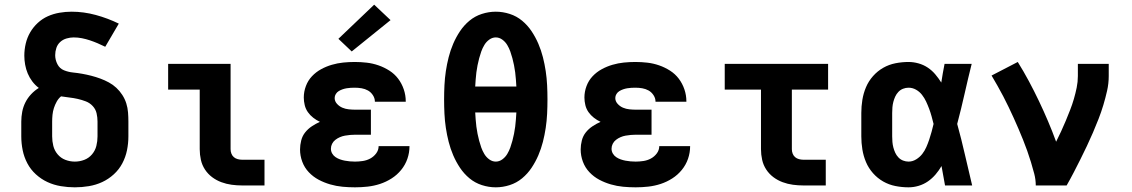

<svg xmlns="http://www.w3.org/2000/svg" viewBox="-20 -793 4840 821"><path d="M300 8Q270 8 240 3Q210 -2 183 -14.5Q156 -27 133.5 -47.5Q111 -68 97 -94.5Q83 -121 77 -150.5Q71 -180 71 -210V-273Q71 -294 75 -315Q79 -336 88.5 -355Q98 -374 113 -390Q128 -406 146 -417Q130 -429 118 -445Q106 -461 98.5 -479Q91 -497 87.5 -516.5Q84 -536 84 -555Q84 -581 90 -606.5Q96 -632 109 -654.5Q122 -677 141.5 -695Q161 -713 184.5 -723.5Q208 -734 234 -738.5Q260 -743 286 -743Q338 -743 389.5 -729Q441 -715 488 -692L430 -593Q414 -601 397.5 -608Q381 -615 364.5 -620.5Q348 -626 330.5 -629.5Q313 -633 295 -633Q280 -633 264.5 -628.5Q249 -624 237.5 -613.5Q226 -603 221 -588Q216 -573 216 -557Q216 -537 225.5 -518.5Q235 -500 253.5 -492.5Q272 -485 292 -483Q312 -481 331.5 -477.5Q351 -474 370.5 -469Q390 -464 409 -457Q428 -450 445.5 -440.5Q463 -431 477.5 -417.5Q492 -404 503 -387Q514 -370 520 -351Q526 -332 527.5 -312Q529 -292 529 -273V-210Q529 -180 523 -150.5Q517 -121 503 -94.5Q489 -68 466.5 -47.5Q444 -27 417 -14.5Q390 -2 360 3Q330 8 300 8ZM300 -102Q321 -102 340.5 -109.5Q360 -117 373.5 -133Q387 -149 392 -169Q397 -189 397 -210V-273Q397 -291 393 -308.5Q389 -326 376.5 -339.5Q364 -353 347 -359.5Q330 -366 312.5 -370Q295 -374 277 -376Q259 -378 241 -381Q230 -372 222.5 -358.5Q215 -345 210.5 -331Q206 -317 204.5 -302Q203 -287 203 -273V-210Q203 -189 208 -169Q213 -149 226.5 -133Q240 -117 259.5 -109.5Q279 -102 300 -102Z M1015 0Q993 0 970.5 -3Q948 -6 926.5 -14Q905 -22 887 -35.5Q869 -49 856.5 -68Q844 -87 839 -109.5Q834 -132 834 -155V-410H699V-520H966V-155Q966 -145 969.5 -136Q973 -127 980 -121Q987 -115 996.5 -112.5Q1006 -110 1015 -110H1111V0Z M1498 8Q1471 8 1444.5 5.5Q1418 3 1392 -4.5Q1366 -12 1342.5 -24.5Q1319 -37 1300.5 -56.5Q1282 -76 1272.5 -101.5Q1263 -127 1263 -154Q1263 -173 1268 -192.5Q1273 -212 1285 -227Q1297 -242 1313.5 -253Q1330 -264 1348 -272Q1333 -279 1319.5 -289.5Q1306 -300 1296.5 -313.5Q1287 -327 1283 -343.5Q1279 -360 1279 -376Q1279 -401 1288 -425Q1297 -449 1314 -467Q1331 -485 1353 -497Q1375 -509 1399 -516Q1423 -523 1447.5 -525.5Q1472 -528 1497 -528Q1523 -528 1548.5 -525Q1574 -522 1598.5 -513.5Q1623 -505 1645 -491Q1667 -477 1682.5 -456.5Q1698 -436 1706.5 -411Q1715 -386 1715 -360Q1715 -360 1715 -359.5Q1715 -359 1715 -358H1583Q1583 -358 1583 -358.5Q1583 -359 1583 -359Q1583 -373 1574.5 -386Q1566 -399 1553.5 -406Q1541 -413 1526.5 -415.5Q1512 -418 1497 -418Q1488 -418 1479.5 -417.5Q1471 -417 1462 -415.5Q1453 -414 1444.5 -411Q1436 -408 1428.5 -403.5Q1421 -399 1416 -391Q1411 -383 1411 -374Q1411 -360 1421 -349Q1431 -338 1444 -332.5Q1457 -327 1471.5 -325.5Q1486 -324 1500 -324H1566V-217H1500Q1489 -217 1477.5 -216Q1466 -215 1455 -213Q1444 -211 1433.5 -206.5Q1423 -202 1414 -195Q1405 -188 1400 -178Q1395 -168 1395 -157Q1395 -146 1400.5 -136.5Q1406 -127 1415 -121Q1424 -115 1434 -111.5Q1444 -108 1454.5 -106Q1465 -104 1476 -103Q1487 -102 1498 -102Q1514 -102 1531 -104.5Q1548 -107 1563 -115Q1578 -123 1588.5 -137Q1599 -151 1599 -168H1731Q1731 -168 1731 -168Q1731 -168 1731 -168Q1731 -140 1722 -114Q1713 -88 1695.5 -66.5Q1678 -45 1654.5 -30Q1631 -15 1605 -6.5Q1579 2 1552 5Q1525 8 1498 8ZM1484 -573 1427 -627 1580 -773 1650 -707Z M2100 8Q2070 8 2040.5 -1.5Q2011 -11 1987.5 -30.5Q1964 -50 1947 -75.5Q1930 -101 1918 -129Q1906 -157 1898.5 -186.5Q1891 -216 1886.5 -246Q1882 -276 1880.5 -306.5Q1879 -337 1879 -368Q1879 -398 1880.5 -428.5Q1882 -459 1886.5 -489Q1891 -519 1898.5 -548.5Q1906 -578 1918 -606Q1930 -634 1947 -659.5Q1964 -685 1987.5 -704.5Q2011 -724 2040.5 -733.5Q2070 -743 2100 -743Q2130 -743 2159.5 -733.5Q2189 -724 2212.5 -704.5Q2236 -685 2253 -659.5Q2270 -634 2282 -606Q2294 -578 2301.5 -548.5Q2309 -519 2313.5 -489Q2318 -459 2319.5 -428.5Q2321 -398 2321 -368Q2321 -337 2319.5 -306.5Q2318 -276 2313.5 -246Q2309 -216 2301.5 -186.5Q2294 -157 2282 -129Q2270 -101 2253 -75.5Q2236 -50 2212.5 -30.5Q2189 -11 2159.5 -1.5Q2130 8 2100 8ZM2188 -423Q2187 -438 2186 -453Q2185 -468 2183 -483.5Q2181 -499 2178 -514Q2175 -529 2171 -544Q2167 -559 2162 -573Q2157 -587 2149 -600.5Q2141 -614 2128 -623.5Q2115 -633 2100 -633Q2085 -633 2072 -623.5Q2059 -614 2051 -600.5Q2043 -587 2038 -573Q2033 -559 2029 -544Q2025 -529 2022 -514Q2019 -499 2017 -483.5Q2015 -468 2014 -453Q2013 -438 2012 -423ZM2100 -102Q2115 -102 2128 -111.5Q2141 -121 2149 -134.5Q2157 -148 2162 -162Q2167 -176 2171 -191Q2175 -206 2178 -221Q2181 -236 2183 -251.5Q2185 -267 2186 -282Q2187 -297 2188 -312H2012Q2013 -297 2014 -282Q2015 -267 2017 -251.5Q2019 -236 2022 -221Q2025 -206 2029 -191Q2033 -176 2038 -162Q2043 -148 2051 -134.5Q2059 -121 2072 -111.5Q2085 -102 2100 -102Z M2698 8Q2671 8 2644.5 5.5Q2618 3 2592 -4.5Q2566 -12 2542.5 -24.5Q2519 -37 2500.5 -56.5Q2482 -76 2472.5 -101.5Q2463 -127 2463 -154Q2463 -173 2468 -192.5Q2473 -212 2485 -227Q2497 -242 2513.5 -253Q2530 -264 2548 -272Q2533 -279 2519.5 -289.5Q2506 -300 2496.5 -313.5Q2487 -327 2483 -343.5Q2479 -360 2479 -376Q2479 -401 2488 -425Q2497 -449 2514 -467Q2531 -485 2553 -497Q2575 -509 2599 -516Q2623 -523 2647.5 -525.5Q2672 -528 2697 -528Q2723 -528 2748.5 -525Q2774 -522 2798.5 -513.5Q2823 -505 2845 -491Q2867 -477 2882.5 -456.5Q2898 -436 2906.5 -411Q2915 -386 2915 -360Q2915 -360 2915 -359.5Q2915 -359 2915 -358H2783Q2783 -358 2783 -358.5Q2783 -359 2783 -359Q2783 -373 2774.5 -386Q2766 -399 2753.5 -406Q2741 -413 2726.5 -415.5Q2712 -418 2697 -418Q2688 -418 2679.5 -417.5Q2671 -417 2662 -415.5Q2653 -414 2644.5 -411Q2636 -408 2628.5 -403.5Q2621 -399 2616 -391Q2611 -383 2611 -374Q2611 -360 2621 -349Q2631 -338 2644 -332.5Q2657 -327 2671.5 -325.5Q2686 -324 2700 -324H2766V-217H2700Q2689 -217 2677.5 -216Q2666 -215 2655 -213Q2644 -211 2633.5 -206.5Q2623 -202 2614 -195Q2605 -188 2600 -178Q2595 -168 2595 -157Q2595 -146 2600.5 -136.5Q2606 -127 2615 -121Q2624 -115 2634 -111.5Q2644 -108 2654.5 -106Q2665 -104 2676 -103Q2687 -102 2698 -102Q2714 -102 2731 -104.5Q2748 -107 2763 -115Q2778 -123 2788.5 -137Q2799 -151 2799 -168H2931Q2931 -168 2931 -168Q2931 -168 2931 -168Q2931 -140 2922 -114Q2913 -88 2895.5 -66.5Q2878 -45 2854.5 -30Q2831 -15 2805 -6.5Q2779 2 2752 5Q2725 8 2698 8Z M3415 0Q3393 0 3370.5 -3Q3348 -6 3326.5 -14Q3305 -22 3287 -35.5Q3269 -49 3256.5 -68Q3244 -87 3239 -109.5Q3234 -132 3234 -155V-410H3079V-520H3521V-410H3366V-155Q3366 -145 3369.5 -136Q3373 -127 3380 -121Q3387 -115 3396.5 -112.5Q3406 -110 3415 -110H3511V0Z M3865 8Q3837 8 3809 2.5Q3781 -3 3756.5 -17Q3732 -31 3713 -52.5Q3694 -74 3683 -100Q3672 -126 3667.5 -154Q3663 -182 3663 -210V-310Q3663 -338 3667.5 -366Q3672 -394 3683 -420Q3694 -446 3713 -467.5Q3732 -489 3756.5 -503Q3781 -517 3809 -522.5Q3837 -528 3865 -528Q3886 -528 3907.5 -522Q3929 -516 3947 -504Q3965 -492 3979 -475.5Q3993 -459 4005 -440Q4008 -460 4011.5 -480Q4015 -500 4019 -520H4135Q4119 -456 4104.5 -391.5Q4090 -327 4073 -263Q4091 -198 4106 -132Q4121 -66 4137 0H4021Q4017 -21 4013.5 -41.5Q4010 -62 4006 -83Q3995 -64 3980.5 -47Q3966 -30 3948 -17.5Q3930 -5 3908.5 1.5Q3887 8 3865 8ZM3865 -102Q3882 -102 3897.5 -111.5Q3913 -121 3923.5 -134.5Q3934 -148 3941 -164Q3948 -180 3953.5 -196.5Q3959 -213 3963.5 -229.5Q3968 -246 3972 -263Q3968 -279 3963.5 -295.5Q3959 -312 3953 -328Q3947 -344 3940 -359Q3933 -374 3922.5 -387.5Q3912 -401 3897 -409.5Q3882 -418 3865 -418Q3853 -418 3841.5 -413.5Q3830 -409 3821.5 -400Q3813 -391 3808 -380Q3803 -369 3800 -357.5Q3797 -346 3796 -334Q3795 -322 3795 -310V-210Q3795 -198 3796 -186Q3797 -174 3800 -162.5Q3803 -151 3808 -140Q3813 -129 3821.5 -120Q3830 -111 3841.5 -106.5Q3853 -102 3865 -102Z M4409 0Q4409 -25 4402.5 -50Q4396 -75 4388.5 -99.5Q4381 -124 4372.5 -148Q4364 -172 4354.5 -195.5Q4345 -219 4335 -242.5Q4325 -266 4314.5 -289Q4304 -312 4293 -335Q4282 -358 4270 -381Q4258 -404 4245.5 -426Q4233 -448 4220 -470L4332 -528Q4357 -488 4379.5 -446Q4402 -404 4422.5 -361Q4443 -318 4461.5 -274.5Q4480 -231 4496 -187Q4507 -209 4517.5 -231.5Q4528 -254 4537.5 -277Q4547 -300 4556 -323Q4565 -346 4572 -370Q4579 -394 4584 -418.5Q4589 -443 4589 -468V-520H4721V-468Q4721 -436 4714 -405Q4707 -374 4698 -344Q4689 -314 4677.5 -284.5Q4666 -255 4653.5 -226Q4641 -197 4627.5 -168.5Q4614 -140 4600 -112Q4586 -84 4571.5 -56Q4557 -28 4541 0Z"/></svg>

Font: Iosevka SS04 XBd Ex
Style: Regular
Weight: 800
Width: 7
Monospace: yes
Designer: Belleve Invis
Foundry: Belleve Invis
Version: Version 19.0.0; ttfautohint (v1.8.4)